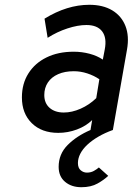

<svg xmlns="http://www.w3.org/2000/svg" viewBox="-20 -543 559 802"><path d="M320 239Q278.5 239 251.8 216.5Q225 194 225 154Q225 100.5 262.5 62.8Q300 25 358 0L365 -41.5Q339.5 -16.5 301.5 -2.2Q263.5 12 223.5 12Q154 12 112.8 -28.5Q71.5 -69 71.5 -136Q71.5 -193.5 98.8 -236.5Q126 -279.5 174.5 -303.2Q223 -327 288 -327Q322 -327 354 -318.5Q386 -310 409.5 -294L417.5 -336Q427 -385 406.8 -411.8Q386.5 -438.5 341 -438.5Q305 -438.5 261.5 -424.2Q218 -410 179 -385L166 -465Q260 -523 353 -523Q410 -523 448.8 -499.8Q487.5 -476.5 504 -434.5Q520.5 -392.5 510.5 -336L451.5 0Q418 12 391 27.8Q364 43.5 344.8 61.5Q325.5 79.5 315.5 99Q305.5 118.5 305.5 138Q305.5 158.5 317 168.2Q328.5 178 343 178Q359.5 178 372 171Q384.5 164 393 156.5L432 191.5Q415 208 387.5 223.5Q360 239 320 239ZM246.5 -73Q280.5 -73 316.8 -89Q353 -105 382 -133L395 -212Q372 -227.5 344.2 -236.5Q316.5 -245.5 288.5 -245.5Q250.5 -245.5 222.8 -233.2Q195 -221 180 -198.5Q165 -176 165 -146Q165 -112 187.2 -92.5Q209.5 -73 246.5 -73Z"/></svg>

Font: Overpass Medium
Style: Italic
Weight: 500
Italic angle: -10°
Designer: Delve Withrington, Dave Bailey, Thomas Jockin
Foundry: Delve Fonts LLC
Version: Version 4.000